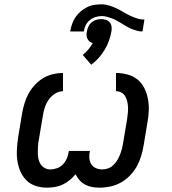

<svg xmlns="http://www.w3.org/2000/svg" viewBox="-20 -856 790 884"><path d="M196 8Q196 8 196 8Q196 8 196 8Q168 8 143 -0.5Q118 -9 100.5 -27Q83 -45 73 -69Q63 -93 59.5 -119.5Q56 -146 58 -173Q60 -200 64 -227L82 -335Q86 -358 93 -381Q100 -404 111.5 -425Q123 -446 140.5 -465Q158 -484 179 -496.5Q200 -509 223.5 -514.5Q247 -520 270 -520V-436Q251 -436 233 -424.5Q215 -413 203.5 -396Q192 -379 186 -360Q180 -341 177 -321L159 -214Q156 -199 155 -184.5Q154 -170 154 -155.5Q154 -141 156.5 -127Q159 -113 166 -101.5Q173 -90 185 -83Q197 -76 211 -76Q227 -76 242.5 -81.5Q258 -87 269.5 -99Q281 -111 287.5 -126Q294 -141 296 -156L297 -161H394L393 -156Q390 -141 391.5 -126Q393 -111 401 -99Q409 -87 422.5 -81.5Q436 -76 451 -76Q465 -76 478.5 -81Q492 -86 502.5 -96.5Q513 -107 520.5 -119.5Q528 -132 533 -145Q538 -158 541.5 -171.5Q545 -185 547 -199L565 -306Q567 -320 568.5 -334Q570 -348 569.5 -361.5Q569 -375 566 -388Q563 -401 557 -412Q551 -423 539.5 -429.5Q528 -436 514 -436V-520Q541 -520 567 -513Q593 -506 613 -490Q633 -474 644.5 -450.5Q656 -427 661 -401Q666 -375 665 -347.5Q664 -320 659 -293L641 -185Q637 -161 629.5 -136.5Q622 -112 609.5 -89.5Q597 -67 578 -47.5Q559 -28 536.5 -15.5Q514 -3 489 2.5Q464 8 439 8Q421 8 404 5Q387 2 372 -6Q357 -14 346 -26.5Q335 -39 328 -54Q316 -39 300.5 -26.5Q285 -14 268 -6Q251 2 232.5 5Q214 8 196 8ZM366 -711H303Q306 -728 311.5 -744.5Q317 -761 327 -776Q337 -791 351 -803Q365 -815 381 -823Q397 -831 414 -833.5Q431 -836 448 -836Q466 -836 483.5 -830.5Q501 -825 516.5 -817.5Q532 -810 547 -801Q562 -792 577.5 -784.5Q593 -777 610 -771.5Q627 -766 645 -766L636 -711Q624 -711 612.5 -714Q601 -717 590.5 -721Q580 -725 569.5 -730.5Q559 -736 550 -742L535 -751Q525 -757 515 -762.5Q505 -768 494 -772Q483 -776 471.5 -779Q460 -782 448 -782Q434 -782 419.5 -777.5Q405 -773 393 -763Q381 -753 374.5 -739.5Q368 -726 366 -711ZM400 -558 361 -603Q375 -614 386.5 -628Q398 -642 407 -657Q399 -660 392.5 -665Q386 -670 382.5 -677.5Q379 -685 378.5 -693.5Q378 -702 380 -711Q382 -723 387 -734Q392 -745 401.5 -753Q411 -761 422.5 -764.5Q434 -768 446 -768Q457 -768 467.5 -764.5Q478 -761 485 -753Q492 -745 493.5 -734Q495 -723 493 -711Q489 -689 481.5 -668Q474 -647 462 -627Q450 -607 434.5 -589.5Q419 -572 400 -558Z"/></svg>

Font: Iosevka Etoile Medium Oblique
Style: Regular
Weight: 500
Italic angle: -9°
Designer: Belleve Invis
Foundry: Belleve Invis
Version: Version 15.5.2; ttfautohint (v1.8.4)